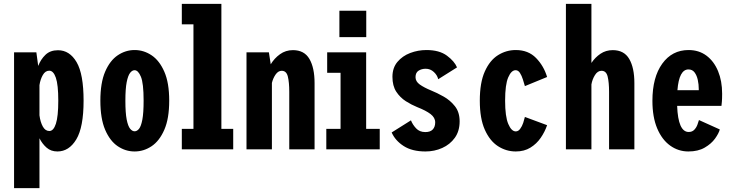

<svg xmlns="http://www.w3.org/2000/svg" viewBox="-20 -770 3790 990"><path d="M52.5 200V-500H167.5L177 -430Q190 -464 214.5 -487.5Q239 -511 279 -511Q339 -511 375 -449.5Q411 -388 411 -251Q411 -114 373.5 -51.5Q336 11 276 11Q243 11 220.5 -8.5Q198 -28 183.5 -57V200ZM234 -405.5Q213.5 -405.5 200.8 -383.2Q188 -361 183.5 -331V-175.5Q188 -140.5 200.8 -117.5Q213.5 -94.5 234.5 -94.5Q256 -94.5 268.2 -132Q280.5 -169.5 280.5 -251Q280.5 -333 268 -369.2Q255.5 -405.5 234 -405.5Z M674 11Q627.5 11 587.2 -16Q547 -43 522.2 -100.8Q497.5 -158.5 497.5 -251Q497.5 -343 522.2 -400.5Q547 -458 587.2 -485Q627.5 -512 674 -512Q721 -512 761.5 -485Q802 -458 827.2 -400.5Q852.5 -343 852.5 -251Q852.5 -158.5 827.2 -100.8Q802 -43 761.5 -16Q721 11 674 11ZM674 -93Q686.5 -93 697 -106Q707.5 -119 714 -153.2Q720.5 -187.5 720.5 -251Q720.5 -341 706.5 -374.5Q692.5 -408 674 -408Q661.5 -408 650.8 -394.2Q640 -380.5 633.2 -346.2Q626.5 -312 626.5 -251Q626.5 -188 633.2 -153.8Q640 -119.5 651 -106.2Q662 -93 674 -93Z M917.5 0V-105.5H977.5V-644.5H917.5V-750H1121.5V-105.5H1182.5V0Z M1251 0V-500H1366.5L1376 -438.5Q1394.5 -469.5 1423.8 -490.5Q1453 -511.5 1490.5 -511.5Q1549 -511.5 1575.5 -466Q1602 -420.5 1602 -341.5V0H1471.5V-297Q1471.5 -345.5 1464.2 -375.2Q1457 -405 1432.5 -405Q1414.5 -405 1401.2 -386Q1388 -367 1382 -342.5V0Z M1730 -714.5H1868.5V-578.5H1730ZM1662.5 0V-105.5H1736V-394.5H1667V-500H1868V-105.5H1938V0Z M2174 11Q2105 11 2061.5 -17Q2018 -45 1999.5 -87L2099 -149.5Q2107.5 -127.5 2125.5 -108.2Q2143.5 -89 2173 -89Q2199 -89 2211.5 -102.5Q2224 -116 2224 -139Q2224 -163.5 2200.2 -181.8Q2176.5 -200 2130.5 -218Q2102 -229.5 2072.5 -248.2Q2043 -267 2023.2 -297.2Q2003.5 -327.5 2003.5 -374Q2003.5 -420 2029.2 -450.8Q2055 -481.5 2095.2 -496.8Q2135.5 -512 2179 -512Q2245.5 -512 2284.5 -483Q2323.5 -454 2336.5 -422.5L2239.5 -361.5Q2235 -382 2217 -398.8Q2199 -415.5 2175 -415.5Q2154 -415.5 2138.2 -405.5Q2122.5 -395.5 2122.5 -372Q2122.5 -350 2144.5 -334.2Q2166.5 -318.5 2203 -303.5Q2233 -291.5 2267.2 -272.2Q2301.5 -253 2325.8 -222.2Q2350 -191.5 2350 -144.5Q2350 -94 2325.2 -59.5Q2300.5 -25 2260.2 -7Q2220 11 2174 11Z M2639.5 11Q2590 11 2547.8 -16.2Q2505.5 -43.5 2479.8 -101.2Q2454 -159 2454 -251Q2454 -344 2479.8 -401.5Q2505.5 -459 2547.8 -485.5Q2590 -512 2639.5 -512Q2704 -512 2744 -471Q2784 -430 2801 -373L2686.5 -326Q2682 -341.5 2676 -360.8Q2670 -380 2661 -394Q2652 -408 2638.5 -408Q2616.5 -408 2600.5 -371Q2584.5 -334 2584.5 -251Q2584.5 -169 2600.8 -130.8Q2617 -92.5 2639.5 -92.5Q2652.5 -92.5 2662.2 -105.8Q2672 -119 2677.8 -136.5Q2683.5 -154 2686.5 -167L2801 -124.5Q2789.5 -90.5 2768.2 -59.5Q2747 -28.5 2715 -8.8Q2683 11 2639.5 11Z M2898 0V-750H3029.5V-445.5Q3048.5 -474 3076.2 -492.8Q3104 -511.5 3139.5 -511.5Q3198 -511.5 3224.5 -466Q3251 -420.5 3251 -341.5V0H3120.5V-297Q3120.5 -345.5 3113.2 -375.2Q3106 -405 3081.5 -405Q3061.5 -405 3047.8 -383Q3034 -361 3029.5 -334.5V0Z M3529.5 11Q3477.5 11 3435.2 -19.5Q3393 -50 3368.5 -108.2Q3344 -166.5 3344 -250.5Q3344 -371.5 3394.8 -441.8Q3445.5 -512 3530.5 -512Q3584 -512 3622.8 -483Q3661.5 -454 3682.5 -403.2Q3703.5 -352.5 3703.5 -287Q3703.5 -260.5 3702.2 -246Q3701 -231.5 3700 -224H3471.5Q3476.5 -89.5 3531 -89.5Q3549 -89.5 3559.8 -100.8Q3570.5 -112 3576 -126.8Q3581.5 -141.5 3584 -151L3691.5 -102.5Q3686 -82 3666.8 -55.2Q3647.5 -28.5 3613.5 -8.8Q3579.5 11 3529.5 11ZM3530 -412Q3481.5 -412 3473 -305H3583V-311Q3583 -334.5 3578 -357.8Q3573 -381 3561.5 -396.5Q3550 -412 3530 -412Z"/></svg>

Font: Trispace Condensed SemiBold
Style: Regular
Weight: 600
Width: 3
Designer: Tyler Finck
Foundry: Etcetera Type Company
Version: Version 1.210; ttfautohint (v1.8.3)